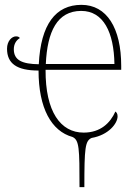

<svg xmlns="http://www.w3.org/2000/svg" viewBox="-20 -562 570 792"><path d="M308 210H328C328 48 331 19 358 7C428 -5 465 -53 465 -82C465 -93 461 -98 456 -102C435 -55 395 -15 325 -15C230 -15 167 -101 168 -274H480V-290C480 -447 420 -542 316 -542C210 -542 148 -462 140 -297C72 -298 37 -313 37 -359C37 -381 48 -397 62 -405C59 -409 55 -412 46 -412C29 -412 9 -393 9 -361C9 -300 49 -271 139 -271C139 -116 192 -21 279 3C307 16 308 49 308 210ZM452 -298H169C175 -432 216 -517 315 -517C407 -517 450 -428 452 -298Z"/></svg>

Font: Noto Serif SemiCondensed Thin
Style: Regular
Weight: 100
Width: 4
Designer: Monotype Design Team
Foundry: Monotype Imaging Inc.
Version: Version 2.015